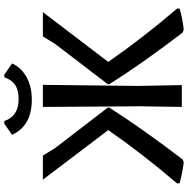

<svg xmlns="http://www.w3.org/2000/svg" viewBox="-11 -849 869 887"><g transform="rotate(-90 423.5 -405.5)"><path d="M522 -820 574 -784Q554 -741 510 -717Q466 -693 407 -693Q286 -693 244 -784L295 -820H308Q330 -754 409 -754Q450 -754 474 -769.5Q498 -785 510 -820ZM729 9 716 3Q570 -188 478 -335V-342L663 -584L699 -642H811L581 -340Q692 -180 828 -21L827 -10Q783 3 729 9ZM118 9Q65 2 21 -10L19 -21Q162 -189 266 -340L37 -642H148L184 -584L370 -342V-335Q275 -186 131 3ZM373 0 376 -193 373 -642H475L470 -202L474 0Z"/></g></svg>

Font: Alegreya Sans Medium
Style: Regular
Weight: 500
Designer: Juan Pablo del Peral
Foundry: Huerta Tipografica
Version: Version 2.007